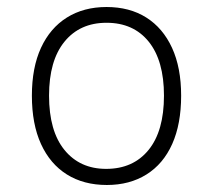

<svg xmlns="http://www.w3.org/2000/svg" viewBox="-20 -520 607 548"><path d="M285 8Q219 8 171 -22Q123 -52 97 -109Q71 -166 71 -247Q71 -327 97 -383.5Q123 -440 171 -470Q219 -500 284 -500Q350 -500 397.5 -470Q445 -440 471 -383.5Q497 -327 497 -247Q497 -166 471.5 -109Q446 -52 398 -22Q350 8 285 8ZM283 -38Q360 -38 404 -92Q448 -146 448 -247Q448 -347 404.5 -401Q361 -455 284 -455Q208 -455 164 -401Q120 -347 120 -247Q120 -146 164 -92Q208 -38 283 -38Z"/></svg>

Font: Nunito Sans 7pt SemiCondensed ExtraLight
Style: Regular
Weight: 250
Width: 4
Designer: Vernon Adams
Foundry: Vernon Adams
Version: Version 3.101;gftools[0.9.27]